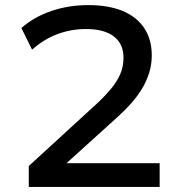

<svg xmlns="http://www.w3.org/2000/svg" viewBox="-20 -734 711 754"><path d="M93 0V-82L368 -334Q395 -360 417 -386.5Q439 -413 452 -442.5Q465 -472 465 -507Q465 -562 427 -591Q389 -620 318 -620Q259 -620 205.5 -600Q152 -580 106 -539L64 -624Q114 -668 182 -691Q250 -714 327 -714Q406 -714 461.5 -691Q517 -668 546.5 -623.5Q576 -579 576 -517Q576 -480 565.5 -447Q555 -414 537 -384.5Q519 -355 494.5 -327.5Q470 -300 441 -274L230 -83L228 -93H607V0Z"/></svg>

Font: Nunito Sans 10pt SemiExpanded SemiBold
Style: Regular
Weight: 600
Width: 6
Designer: Vernon Adams
Foundry: Vernon Adams
Version: Version 3.101;gftools[0.9.27]